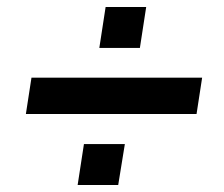

<svg xmlns="http://www.w3.org/2000/svg" viewBox="-20 -561 640 549"><path d="M54 -235 70 -339H558L542 -235ZM202 -32 220 -149H337L318 -32ZM264 -424 282 -541H398L380 -424Z"/></svg>

Font: Nunito Sans 10pt ExtraBold
Style: Italic
Weight: 800
Italic angle: -9°
Designer: Vernon Adams
Foundry: Vernon Adams
Version: Version 3.101;gftools[0.9.27]